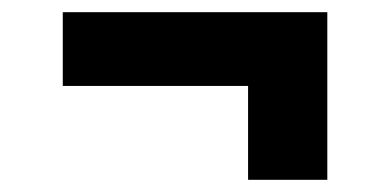

<svg xmlns="http://www.w3.org/2000/svg" viewBox="-20 -399 640 315"><path d="M517 -104H387V-258H83V-379H517Z"/></svg>

Font: Fira Mono
Style: Bold
Weight: 700
Monospace: yes
Designer: Carrois Corporate & Edenspiekermann AG
Foundry: Carrois Corporate GbR & Edenspiekermann AG
Version: Version 3.206